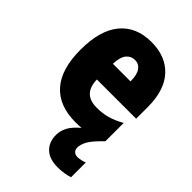

<svg xmlns="http://www.w3.org/2000/svg" viewBox="-235 -658 993 993"><g transform="rotate(45 261.5 -161.0)"><path d="M381 95Q381 112 391 121Q401 130 417 130Q428 130 443.5 126.5Q459 123 467 119V227Q450 233 427 236.5Q404 240 382 240Q321 240 289 209.5Q257 179 257 127Q257 97 272 68.5Q287 40 325 8Q305 10 283 10Q161 10 98 -61.5Q35 -133 35 -274Q35 -416 95.5 -489Q156 -562 267 -562Q372 -562 431.5 -497.5Q491 -433 491 -310V-225H204Q206 -121 306 -121Q349 -121 384.5 -131Q420 -141 461 -164V-30Q410 19 395.5 46.5Q381 74 381 95ZM272 -436Q244 -436 225.5 -414Q207 -392 205 -341H334Q334 -389 317.5 -412.5Q301 -436 272 -436Z"/></g></svg>

Font: Noto Sans Gujarati Condensed Black
Style: Regular
Weight: 900
Width: 3
Designer: Jelle Bosma - Monotype Design Team, Universal Thirst
Foundry: Monotype Imaging Inc.
Version: Version 2.106; ttfautohint (v1.8.4.7-5d5b)